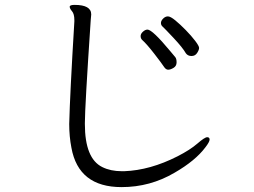

<svg xmlns="http://www.w3.org/2000/svg" viewBox="-20 -740 1040 785"><path d="M583 -619Q603 -619 676 -531Q691 -513 696.5 -506.5Q702 -500 702 -485Q702 -470 689.5 -462.5Q677 -455 667.5 -455Q658 -455 650 -467.5Q642 -480 611 -520Q580 -560 561 -577Q555 -583 555 -592.5Q555 -602 564.5 -610.5Q574 -619 583 -619ZM740 -522Q727 -545 689.5 -585Q652 -625 645 -631Q638 -637 638 -646Q638 -655 647 -664Q656 -673 666.5 -673Q677 -673 697 -656.5Q717 -640 739.5 -617Q762 -594 778 -573Q794 -552 794 -544Q794 -536 786 -523.5Q778 -511 763 -511Q748 -511 740 -522ZM353 -681 351 -659Q327 -301 327 -237V-233Q327 -92 398 -57Q432 -40 478 -40H488Q594 -44 706 -101Q757 -127 787 -153Q817 -179 827 -179Q837 -179 837 -169.5Q837 -160 820 -138Q779 -83 694 -34Q594 25 477 25Q301 25 272 -136Q263 -182 263 -233Q266 -355 284 -652V-658Q284 -683 274.5 -694Q265 -705 265 -712.5Q265 -720 285 -720Q353 -720 353 -681Z"/></svg>

Font: LXGW WenKai Mono Lite
Style: Regular
Weight: 400
Monospace: yes
Designer: LXGW / Fontworks Inc.
Foundry: LXGW / Fontworks Inc.
Version: Version 1.520; June 14, 2025